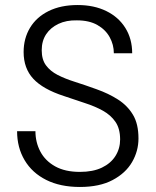

<svg xmlns="http://www.w3.org/2000/svg" viewBox="-20 -732 620 764"><path d="M298 12Q220 12 164 -16Q108 -44 78 -94.5Q48 -145 48 -210H121Q121 -166 140.5 -129Q160 -92 199.5 -70Q239 -48 298 -48Q350 -48 385.5 -65Q421 -82 439.5 -111.5Q458 -141 458 -177Q458 -220 439.5 -247Q421 -274 389.5 -291.5Q358 -309 317.5 -322Q277 -335 234 -350Q151 -377 112.5 -418.5Q74 -460 74 -525Q74 -579 99.5 -621.5Q125 -664 173.5 -688Q222 -712 289 -712Q354 -712 403 -688Q452 -664 479 -620.5Q506 -577 506 -520H433Q433 -554 416.5 -584Q400 -614 367.5 -632.5Q335 -651 286 -651Q244 -652 212.5 -637Q181 -622 163.5 -595.5Q146 -569 146 -532Q146 -495 163 -472Q180 -449 209 -434Q238 -419 277.5 -406.5Q317 -394 364 -377Q412 -360 449.5 -336Q487 -312 509 -275.5Q531 -239 531 -181Q531 -131 505.5 -87Q480 -43 428 -15.5Q376 12 298 12Z"/></svg>

Font: DM Sans 12pt Light
Style: Regular
Weight: 300
Version: Version 4.004;gftools[0.9.30]